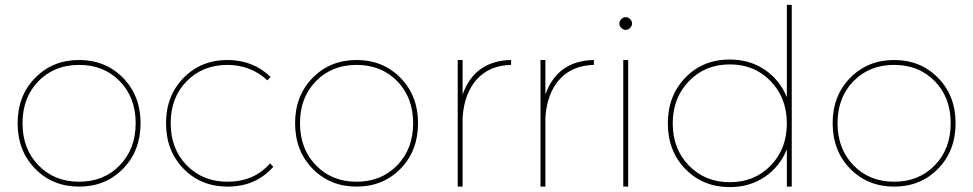

<svg xmlns="http://www.w3.org/2000/svg" viewBox="-20 -762 3974 784"><path d="M554 -259Q554 -146 482.5 -73Q411 0 303 0Q195 0 123.5 -73Q52 -146 52 -259Q52 -371 123.5 -444Q195 -517 303 -517Q411 -517 482.5 -444Q554 -371 554 -259ZM469 -430.5Q404 -497 303 -497Q202 -497 137 -430.5Q72 -364 72 -259Q72 -154 137 -87Q202 -20 303 -20Q404 -20 469 -87Q534 -154 534 -259Q534 -364 469 -430.5Z M1072 -434Q1003 -497 909 -497Q808 -497 742.5 -430.5Q677 -364 677 -259Q677 -154 742.5 -87Q808 -20 909 -20Q1017 -20 1083 -95L1096 -81Q1025 0 909 0Q801 0 729.5 -73Q658 -146 658 -259Q658 -371 729.5 -444Q801 -517 909 -517Q1013 -517 1085 -448Z M1687 -259Q1687 -146 1615.5 -73Q1544 0 1436 0Q1328 0 1256.5 -73Q1185 -146 1185 -259Q1185 -371 1256.5 -444Q1328 -517 1436 -517Q1544 -517 1615.5 -444Q1687 -371 1687 -259ZM1602 -430.5Q1537 -497 1436 -497Q1335 -497 1270 -430.5Q1205 -364 1205 -259Q1205 -154 1270 -87Q1335 -20 1436 -20Q1537 -20 1602 -87Q1667 -154 1667 -259Q1667 -364 1602 -430.5Z M1869 -376Q1918 -514 2067 -517V-497Q1979 -495 1927.5 -438.5Q1876 -382 1869 -283V0H1849V-517H1869Z M2207 -376Q2256 -514 2405 -517V-497Q2317 -495 2265.5 -438.5Q2214 -382 2207 -283V0H2187V-517H2207Z M2517 -684Q2525 -692 2535 -692Q2545 -692 2553 -684Q2561 -676 2561 -666Q2561 -656 2553 -648Q2545 -640 2535 -640Q2525 -640 2517 -648Q2509 -656 2509 -666Q2509 -676 2517 -684ZM2525 -517H2545V0H2525Z M3193 -742H3213V0H3193V-152Q3164 -81 3102.5 -39.5Q3041 2 2960 2Q2851 2 2779 -71.5Q2707 -145 2707 -258Q2707 -371 2778.5 -445Q2850 -519 2960 -519Q3041 -519 3102.5 -477.5Q3164 -436 3193 -365ZM2793 -86Q2859 -18 2960 -18Q3061 -18 3127 -86Q3193 -154 3193 -258Q3193 -362 3127 -430.5Q3061 -499 2960 -499Q2859 -499 2793 -430.5Q2727 -362 2727 -258Q2727 -154 2793 -86Z M3882 -259Q3882 -146 3810.5 -73Q3739 0 3631 0Q3523 0 3451.5 -73Q3380 -146 3380 -259Q3380 -371 3451.5 -444Q3523 -517 3631 -517Q3739 -517 3810.5 -444Q3882 -371 3882 -259ZM3797 -430.5Q3732 -497 3631 -497Q3530 -497 3465 -430.5Q3400 -364 3400 -259Q3400 -154 3465 -87Q3530 -20 3631 -20Q3732 -20 3797 -87Q3862 -154 3862 -259Q3862 -364 3797 -430.5Z"/></svg>

Font: Montserrat arm Thin
Style: Regular
Weight: 250
Designer: Julieta Ulanovsky
Foundry: Julieta Ulanovsky
Version: Version 6.000;PS 006.000;hotconv 1.0.88;makeotf.lib2.5.64775